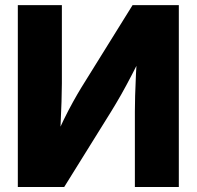

<svg xmlns="http://www.w3.org/2000/svg" viewBox="-20 -748 787 768"><path d="M695.3 0H519.5V-302.2Q519.5 -326.2 520.5 -365.2Q521.5 -404.3 523.9 -453.1Q526.4 -502 529.8 -554.2L556.6 -546.4Q530.8 -493.7 507.8 -449.5Q484.9 -405.3 464.4 -369.1Q443.8 -333 424.8 -302.2L236.8 0H51.3V-727.5H227.5V-414.6Q227.5 -386.2 226.1 -341.8Q224.6 -297.4 222.4 -249.8Q220.2 -202.1 217.8 -164.1L199.2 -190.4Q216.8 -231.9 235.6 -270.3Q254.4 -308.6 272.5 -341.1Q290.5 -373.5 305.2 -397.5L510.3 -727.5H695.3Z"/></svg>

Font: Inter 24pt ExtraBold
Style: Regular
Weight: 800
Designer: Rasmus Andersson
Foundry: rsms
Version: Version 4.001;git-66647c0bb